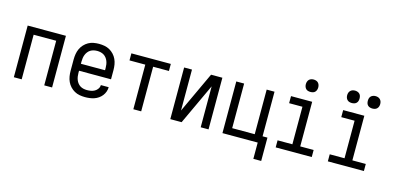

<svg xmlns="http://www.w3.org/2000/svg" viewBox="-78 -1218 3831 1867"><g transform="rotate(15 1837.5 -284.5)"><path d="M70 0V-520H455V0H376V-449H149V0Z M788 8Q760 8 732.5 3Q705 -2 681 -15.5Q657 -29 638 -49.5Q619 -70 607.5 -95Q596 -120 591.5 -147.5Q587 -175 587 -202V-318Q587 -345 591.5 -372.5Q596 -400 607.5 -425Q619 -450 638 -470.5Q657 -491 681 -504.5Q705 -518 732.5 -523Q760 -528 787 -528Q815 -528 842.5 -523Q870 -518 894 -504.5Q918 -491 937 -470.5Q956 -450 967.5 -425Q979 -400 983.5 -372.5Q988 -345 988 -318V-225H666V-202Q666 -185 668.5 -167.5Q671 -150 677.5 -133.5Q684 -117 695 -103Q706 -89 720.5 -80Q735 -71 752.5 -67Q770 -63 788 -63Q808 -63 828 -66.5Q848 -70 865.5 -80Q883 -90 895 -107.5Q907 -125 907 -145H986Q986 -122 978 -99.5Q970 -77 955.5 -58.5Q941 -40 921.5 -26.5Q902 -13 880 -5.5Q858 2 834.5 5Q811 8 788 8ZM666 -295H909V-318Q909 -335 906.5 -352.5Q904 -370 897.5 -386.5Q891 -403 880 -417Q869 -431 854.5 -440Q840 -449 822.5 -453Q805 -457 788 -457Q770 -457 752.5 -453Q735 -449 720.5 -440Q706 -431 695 -417Q684 -403 677.5 -386.5Q671 -370 668.5 -352.5Q666 -335 666 -318Z M1273 0V-449H1114V-520H1511V-449H1352V0Z M1645 0V-520H1724V-108L1916 -520H2030V0H1951V-412L1759 0Z M2525 164V0H2170V-520H2249V-71H2476V-520H2555V-71H2604V164Z M2706 0V-71H2855V-449H2721V-520H2934V-71H3069V0ZM2892 -608Q2880 -608 2867.5 -611.5Q2855 -615 2846.5 -624Q2838 -633 2834 -645Q2830 -657 2830 -670Q2830 -683 2834 -695Q2838 -707 2846.5 -716Q2855 -725 2867.5 -729Q2880 -733 2893 -733Q2905 -733 2917.5 -729Q2930 -725 2938.5 -716Q2947 -707 2951 -695Q2955 -683 2955 -670Q2955 -657 2951 -645Q2947 -633 2938.5 -624Q2930 -615 2917.5 -611.5Q2905 -608 2892 -608Z M3231 0V-71H3380V-449H3246V-520H3459V-71H3594V0ZM3516 -608Q3504 -608 3491.5 -611.5Q3479 -615 3470 -624Q3461 -633 3457.5 -645Q3454 -657 3454 -670Q3454 -683 3457.5 -695Q3461 -707 3470 -716Q3479 -725 3491.5 -729Q3504 -733 3516 -733Q3529 -733 3541 -729Q3553 -725 3562 -716Q3571 -707 3575 -695Q3579 -683 3579 -670Q3579 -657 3575 -645Q3571 -633 3562 -624Q3553 -615 3541 -611.5Q3529 -608 3516 -608ZM3309 -608Q3296 -608 3284 -611.5Q3272 -615 3263 -624Q3254 -633 3250 -645Q3246 -657 3246 -670Q3246 -683 3250 -695Q3254 -707 3263 -716Q3272 -725 3284 -729Q3296 -733 3309 -733Q3321 -733 3333.5 -729Q3346 -725 3355 -716Q3364 -707 3367.5 -695Q3371 -683 3371 -670Q3371 -657 3367.5 -645Q3364 -633 3355 -624Q3346 -615 3333.5 -611.5Q3321 -608 3309 -608Z"/></g></svg>

Font: Iosevka Pride
Style: Regular
Weight: 400
Monospace: yes
Designer: Belleve Invis
Foundry: Belleve Invis
Version: Version 30.3.1; ttfautohint (v1.8.4)